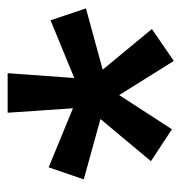

<svg xmlns="http://www.w3.org/2000/svg" viewBox="-6 -745 477 505"><g transform="rotate(-90 232.5 -492.5)"><path d="M61 -334 171.9 -466.8 13.2 -510.7 44.9 -603 200.2 -539.1 188.5 -710.9H292.5L279.8 -535.6L431.6 -598.1L462.9 -504.9L301.8 -460.9L408.7 -331.5L324.7 -273.9L234.9 -417.5L145 -278.8Z"/></g></svg>

Font: Vazirmatn RD UI Black
Style: Regular
Weight: 900
Designer: Saber Rastikerdar
Foundry: Saber Rastikerdar
Version: Version 33.003